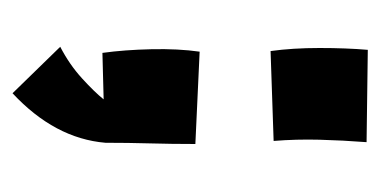

<svg xmlns="http://www.w3.org/2000/svg" viewBox="-174 -298 621 314"><g transform="rotate(90 137.0 -141.5)"><path d="M133 149 57 71Q86 56 108.5 35.5Q131 15 143 0L67 2Q62 -34 61 -78Q60 -122 65 -157L216 -150Q216 -111 215 -75.5Q214 -40 214 -3Q207 80 133 149ZM64 -273Q59 -309 59 -353Q59 -397 62 -432L213 -430Q210 -391 209 -353Q208 -315 211 -278Z"/></g></svg>

Font: Marhey SemiBold
Style: Regular
Weight: 600
Designer: Nur Syamsi & Bustanul Arifin
Foundry: Namelatype
Version: Version 1.000; ttfautohint (v1.8.4.7-5d5b)